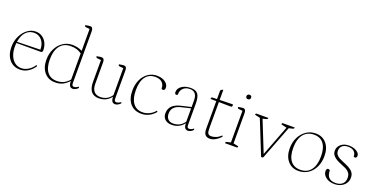

<svg xmlns="http://www.w3.org/2000/svg" viewBox="-25 -1464 4302 2207"><g transform="rotate(20 2126.0 -361.0)"><path d="M216 12Q132 12 83.5 -47Q35 -106 35 -200Q35 -274 64 -333.5Q93 -393 139.5 -427.5Q186 -462 240 -462Q285 -462 319.5 -439Q354 -416 373.5 -376.5Q393 -337 393 -286Q393 -272 386 -267Q379 -262 377 -262H73Q71 -241 71 -217Q71 -157 89.5 -110Q108 -63 142.5 -36Q177 -9 225 -9Q268 -9 309.5 -35Q351 -61 378 -104L388 -92Q357 -43 311.5 -15.5Q266 12 216 12ZM227 -442Q168 -442 127.5 -399.5Q87 -357 75 -277L359 -284Q360 -353 323 -397.5Q286 -442 227 -442Z M644 12Q562 12 512.5 -46Q463 -104 463 -200Q463 -274 492.5 -333.5Q522 -393 573 -427.5Q624 -462 688 -462Q754 -462 809 -434V-701L761 -706Q747 -707 747 -726Q776 -731 787.5 -732.5Q799 -734 806 -734Q841 -734 841 -683V-49Q841 -14 867 -14Q879 -14 894.5 -20.5Q910 -27 921 -37L926 -22Q913 -7 895 2.5Q877 12 861 12Q811 12 811 -65H810Q782 -32 742 -10Q702 12 644 12ZM657 -10Q703 -10 739.5 -27Q776 -44 809 -83V-402Q782 -421 751 -431.5Q720 -442 675 -442Q591 -442 545 -383.5Q499 -325 499 -217Q499 -116 540 -63Q581 -10 657 -10Z M1178 12Q1119 12 1086.5 -25.5Q1054 -63 1054 -146V-410L1006 -415Q992 -416 992 -435Q1021 -440 1032.5 -441.5Q1044 -443 1051 -443Q1086 -443 1086 -396V-135Q1086 -70 1113 -39Q1140 -8 1190 -8Q1279 -8 1327 -81V-410L1279 -415Q1265 -416 1265 -435Q1294 -440 1305.5 -441.5Q1317 -443 1324 -443Q1359 -443 1359 -396V-49Q1359 -14 1385 -14Q1397 -14 1412.5 -20.5Q1428 -27 1439 -37L1444 -22Q1431 -7 1413 2.5Q1395 12 1379 12Q1329 12 1329 -60H1327Q1273 12 1178 12Z M1699 12Q1612 12 1562.5 -45.5Q1513 -103 1513 -204Q1513 -280 1540 -338Q1567 -396 1615 -429Q1663 -462 1724 -462Q1763 -462 1795 -449Q1827 -436 1845.5 -414Q1864 -392 1864 -364Q1864 -332 1840 -332Q1830 -332 1822 -337Q1822 -387 1793 -414.5Q1764 -442 1709 -442Q1632 -442 1590.5 -385.5Q1549 -329 1549 -224Q1549 -120 1590 -64.5Q1631 -9 1708 -9Q1750 -9 1791 -29.5Q1832 -50 1858 -84L1868 -72Q1838 -33 1793.5 -10.5Q1749 12 1699 12Z M2069 12Q2021 12 1990 -14.5Q1959 -41 1959 -88Q1959 -145 1994 -180Q2029 -215 2102 -232L2218 -259V-339Q2218 -447 2131 -447Q2079 -447 2049 -417.5Q2019 -388 2020 -337Q2016 -333 2011.5 -332Q2007 -331 2003 -331Q1984 -331 1984 -358Q1984 -403 2027.5 -432.5Q2071 -462 2137 -462Q2199 -462 2224.5 -427Q2250 -392 2250 -308V-49Q2250 -14 2276 -14Q2288 -14 2303.5 -20.5Q2319 -27 2330 -37L2335 -22Q2322 -7 2304 2.5Q2286 12 2270 12Q2220 12 2220 -60H2218Q2164 12 2069 12ZM2081 -8Q2170 -8 2218 -81V-243L2102 -215Q1995 -189 1995 -100Q1995 -56 2018 -32Q2041 -8 2081 -8Z M2535 12Q2498 12 2479.5 -10.5Q2461 -33 2461 -87V-420L2390 -421Q2390 -435 2399 -443L2461 -445V-549Q2472 -567 2493 -569V-446L2653 -450Q2655 -446 2655.5 -442.5Q2656 -439 2656 -436Q2656 -418 2638 -418L2493 -420V-92Q2493 -52 2504.5 -36Q2516 -20 2544 -20Q2571 -20 2602 -32.5Q2633 -45 2661 -73L2669 -61Q2662 -51 2642 -33.5Q2622 -16 2594 -2Q2566 12 2535 12Z M2720 0Q2720 -17 2736 -20L2782 -31V-418L2734 -423Q2720 -424 2720 -443Q2749 -448 2760.5 -449.5Q2772 -451 2779 -451Q2814 -451 2814 -400V-31L2876 -18Q2876 -8 2873 -4Q2870 0 2859 0ZM2795 -564Q2782 -564 2774.5 -572Q2767 -580 2767 -592Q2767 -604 2776 -612Q2785 -620 2795 -620Q2824 -620 2824 -592Q2824 -580 2815.5 -572Q2807 -564 2795 -564Z M3177 8Q3173 8 3169.5 7Q3166 6 3164 5L2997 -411L2934 -425Q2934 -436 2937.5 -439.5Q2941 -443 2951 -443H3090Q3090 -427 3074 -423L3030 -412L3181 -35L3324 -409L3256 -425Q3256 -436 3259.5 -439.5Q3263 -443 3273 -443H3412Q3412 -426 3396 -423L3350 -412L3192 -2Q3188 8 3177 8Z M3621 12Q3539 12 3489.5 -46Q3440 -104 3440 -200Q3440 -275 3469.5 -334Q3499 -393 3550 -427.5Q3601 -462 3665 -462Q3747 -462 3796.5 -404.5Q3846 -347 3846 -251Q3846 -174 3817 -114.5Q3788 -55 3737.5 -21.5Q3687 12 3621 12ZM3637 -8Q3720 -8 3765 -67Q3810 -126 3810 -234Q3810 -335 3769.5 -388.5Q3729 -442 3652 -442Q3568 -442 3522 -383.5Q3476 -325 3476 -217Q3476 -115 3517.5 -61.5Q3559 -8 3637 -8Z M4061 12Q3997 12 3956.5 -19.5Q3916 -51 3916 -94Q3916 -113 3923 -120.5Q3930 -128 3939 -128Q3953 -128 3960 -116Q3960 -4 4069 -4Q4121 -4 4151.5 -30.5Q4182 -57 4182 -106Q4182 -145 4164 -167.5Q4146 -190 4117.5 -204Q4089 -218 4057 -230Q4027 -242 3999.5 -257.5Q3972 -273 3954 -296Q3936 -319 3936 -351Q3936 -398 3973.5 -430Q4011 -462 4072 -462Q4107 -462 4136.5 -451.5Q4166 -441 4184 -423Q4202 -405 4202 -382Q4202 -369 4195.5 -362.5Q4189 -356 4180 -356Q4171 -356 4164 -360Q4164 -402 4138 -424Q4112 -446 4067 -446Q4021 -446 3995.5 -424Q3970 -402 3970 -364Q3970 -334 3985 -315Q4000 -296 4024.5 -283.5Q4049 -271 4076 -260Q4110 -247 4142.5 -230Q4175 -213 4196 -187.5Q4217 -162 4217 -121Q4217 -82 4196.5 -52Q4176 -22 4140.5 -5Q4105 12 4061 12Z"/></g></svg>

Font: Petrona Thin
Style: Regular
Weight: 100
Designer: Ringo R. Seeber
Foundry: Ringo R. Seeber
Version: Version 2.001; ttfautohint (v1.8.3)